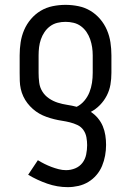

<svg xmlns="http://www.w3.org/2000/svg" viewBox="-20 -548 540 791"><path d="M259 223Q216 223 174.5 208.5Q133 194 96 172L136 112Q149 120 163 127Q177 134 191.5 139.5Q206 145 221.5 149Q237 153 252 153Q252 153 252 153Q252 153 252 153Q272 153 290 145.5Q308 138 319.5 123Q331 108 335 88.5Q339 69 339 50Q339 34 336 17.5Q333 1 323.5 -12.5Q314 -26 299 -33Q284 -40 268 -44Q252 -48 235.5 -50.5Q219 -53 203 -57Q187 -61 171.5 -66.5Q156 -72 142 -80Q128 -88 115.5 -99Q103 -110 93 -123Q83 -136 76 -151Q69 -166 65.5 -182Q62 -198 61.5 -214.5Q61 -231 61 -248V-320Q61 -347 65 -373.5Q69 -400 79.5 -424.5Q90 -449 107.5 -469.5Q125 -490 147.5 -503.5Q170 -517 196.5 -522.5Q223 -528 250 -528Q277 -528 303.5 -522.5Q330 -517 352.5 -503.5Q375 -490 392.5 -469.5Q410 -449 420.5 -424.5Q431 -400 435 -373.5Q439 -347 439 -320V-248Q439 -223 435 -199.5Q431 -176 420 -154.5Q409 -133 392 -115.5Q375 -98 354 -87Q370 -77 383 -61.5Q396 -46 403.5 -28Q411 -10 414 9.5Q417 29 417 49Q417 71 413 93Q409 115 400.5 135.5Q392 156 377.5 173Q363 190 344 201.5Q325 213 303 218Q281 223 259 223ZM296 -108Q314 -117 327.5 -133Q341 -149 348.5 -168Q356 -187 359 -207Q362 -227 362 -248V-320Q362 -337 359.5 -353.5Q357 -370 351.5 -386Q346 -402 336.5 -416Q327 -430 313.5 -440Q300 -450 283.5 -454Q267 -458 250 -458Q233 -458 216.5 -454Q200 -450 186.5 -440Q173 -430 163.5 -416Q154 -402 148.5 -386Q143 -370 141 -353.5Q139 -337 139 -320V-248Q139 -228 141.5 -208Q144 -188 154.5 -171Q165 -154 182 -142.5Q199 -131 218 -125Q237 -119 257 -116Q277 -113 296 -108Z"/></svg>

Font: Iosevka Slab
Style: Regular
Weight: 400
Monospace: yes
Designer: Belleve Invis
Foundry: Belleve Invis
Version: Version 11.2.4; ttfautohint (v1.8.3)